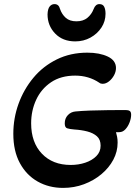

<svg xmlns="http://www.w3.org/2000/svg" viewBox="-20 -904 681 937"><path d="M347 -702Q286 -702 249 -740.5Q212 -779 212 -834Q213 -861 222.5 -872.5Q232 -884 246 -884Q267 -884 273 -860Q282 -834 301 -817Q320 -800 353 -800Q386 -800 406.5 -817Q427 -834 437 -860Q446 -884 465 -884Q482 -884 488.5 -871Q495 -858 495 -837Q495 -800 475 -769.5Q455 -739 421.5 -720.5Q388 -702 347 -702ZM288 13Q219 13 164 -18Q109 -49 77 -108Q45 -167 45 -251Q45 -327 70.5 -397.5Q96 -468 143 -524.5Q190 -581 257 -614Q324 -647 406 -647Q466 -647 506 -628Q546 -609 546 -572Q546 -554 536.5 -536.5Q527 -519 512 -507Q497 -495 481 -495Q471 -495 465 -500Q413 -535 347 -535Q277 -535 229 -502.5Q181 -470 156.5 -417Q132 -364 132 -302Q132 -209 184.5 -154Q237 -99 325 -99Q363 -99 396 -110Q429 -121 450 -142Q471 -163 471 -193Q471 -223 453 -239Q435 -255 406 -262.5Q377 -270 343 -272Q319 -274 307.5 -278Q296 -282 296 -302Q296 -326 311 -342Q326 -358 348 -360Q378 -363 420 -364.5Q462 -366 507.5 -366.5Q553 -367 593 -367Q606 -367 613 -362.5Q620 -358 620 -344Q620 -327 612.5 -307Q605 -287 592 -273Q579 -259 562 -259H546Q549 -249 551.5 -236.5Q554 -224 554 -208Q554 -164 533 -124.5Q512 -85 475 -54Q438 -23 390 -5Q342 13 288 13Z"/></svg>

Font: Akaya Telivigala
Style: Regular
Weight: 400
Designer: Vaishnavi Murthy Yerkadithaya, Juan Luis Blanco Aristondo
Version: Version 1.002; ttfautohint (v1.8.3)